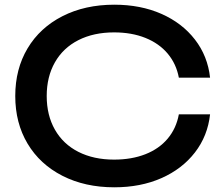

<svg xmlns="http://www.w3.org/2000/svg" viewBox="-20 -784 952 818"><path d="M467 14Q342 14 246 -35Q150 -84 97.5 -172Q45 -260 45 -375Q45 -490 97.5 -578Q150 -666 246 -715Q342 -764 467 -764Q579 -764 667.5 -725Q756 -686 810.5 -615.5Q865 -545 875 -453H742Q731 -512 694.5 -555.5Q658 -599 599.5 -622.5Q541 -646 466 -646Q379 -646 314 -613Q249 -580 214 -518.5Q179 -457 179 -375Q179 -293 214 -231.5Q249 -170 314 -137Q379 -104 466 -104Q541 -104 599.5 -127Q658 -150 694.5 -193.5Q731 -237 742 -297H875Q865 -205 810.5 -134.5Q756 -64 667.5 -25Q579 14 467 14Z"/></svg>

Font: Unbounded Variable
Style: Regular
Weight: 400
Designer: Luke Prowse, Jean-Baptiste Morizot, Fátima Lázaro, Florian Runge
Foundry: NaN
Version: Version 1.600;FEAKit 1.0